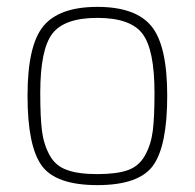

<svg xmlns="http://www.w3.org/2000/svg" viewBox="-20 -529 566 558"><path d="M106 -453Q152 -509 263 -509Q374 -509 420 -453Q466 -397 466 -251Q466 -105 425 -48Q384 9 263 9Q142 9 101 -48Q60 -105 60 -251Q60 -397 106 -453ZM175 -35Q207 -23 263 -23Q319 -23 351.5 -34.5Q384 -46 401.5 -77.5Q419 -109 424 -148.5Q429 -188 429 -259Q429 -385 394 -431Q359 -477 263 -477Q167 -477 132 -431Q97 -385 97 -259Q97 -188 102 -148.5Q107 -109 124.5 -77.5Q142 -46 175 -35Z"/></svg>

Font: Titillium Web[RUS by Daymarius]
Style: Regular
Weight: 200
Designer: Cyrillization by Daymarius
Foundry: Cyrillization by Daymarius
Version: Version 1.002 September 11, 2018